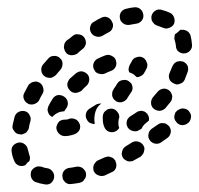

<svg xmlns="http://www.w3.org/2000/svg" viewBox="-20 -396 545 525"><path d="M119 105Q111 110 102 108Q89 106 78 102Q74 101 71 98Q68 95 66 91Q64 87 64 82Q64 78 65 73Q67 69 70 66Q73 63 77 61Q81 59 85 59Q90 59 94 60Q101 63 109 64Q117 65 122 71Q127 76 128 84Q128 86 128 88Q128 89 128 89Q128 89 128 90Q126 99 119 105ZM215 86Q214 91 211 94Q209 98 205 101Q201 103 197 104Q186 106 176 107Q171 108 167 107Q163 106 159 103Q156 100 153 96Q151 92 151 88Q149 79 155 71Q161 64 170 63Q179 62 188 60Q193 59 197 60Q202 61 205 63Q208 65 210 68Q213 71 214 74Q214 75 215 77Q215 77 215 77Q215 77 215 78Q216 82 215 86ZM297 63Q300 54 296 46Q296 45 296 45Q296 45 296 45Q296 44 296 44Q294 41 291 38Q288 35 284 34Q280 32 275 32Q271 33 267 34Q258 38 249 42Q245 43 242 47Q239 50 237 54Q235 58 235 62Q235 67 236 71Q240 80 248 83Q257 87 266 84Q275 80 285 75Q294 72 297 63ZM30 56Q22 52 19 44Q14 33 12 20Q10 11 15 3Q21 -4 30 -6Q39 -8 47 -2Q54 3 56 12Q58 20 60 27Q62 31 62 36Q62 41 60 45Q56 47 53 51Q51 53 49 56Q49 56 48 56Q48 56 48 56Q39 60 30 56ZM371 25Q373 22 374 17Q375 13 375 9Q374 4 371 0Q366 -7 357 -9Q348 -11 340 -6Q332 -1 324 4Q316 9 314 18Q311 27 316 35Q318 39 322 41Q326 44 330 45Q334 46 339 45Q343 45 347 42Q356 37 365 32Q368 29 371 25ZM447 -34Q448 -43 443 -50Q440 -54 436 -56Q433 -59 428 -59Q424 -60 419 -59Q415 -58 411 -55L395 -44Q387 -38 386 -29Q384 -20 390 -12Q395 -5 405 -3Q414 -2 421 -7L438 -19Q445 -24 447 -34ZM169 -25Q175 -26 184 -29Q192 -32 197 -40Q201 -48 198 -57Q198 -57 197 -58Q197 -58 197 -58Q196 -60 196 -61Q194 -64 192 -66Q189 -69 186 -70Q182 -72 178 -72Q173 -73 169 -71Q164 -69 161 -69Q161 -69 160 -69Q159 -69 159 -69Q154 -69 150 -68Q146 -67 142 -64Q139 -61 137 -57Q135 -53 134 -48Q134 -39 140 -32Q146 -25 155 -24Q158 -24 160 -24Q165 -24 169 -25ZM24 -32Q20 -35 18 -39Q15 -42 14 -47Q14 -51 15 -56Q17 -66 20 -77Q23 -86 31 -90Q39 -94 48 -92Q52 -91 56 -88Q59 -85 61 -81Q63 -77 64 -73Q64 -68 63 -64Q60 -55 59 -46Q58 -42 55 -38Q53 -34 49 -32Q47 -31 44 -30Q42 -29 39 -28Q36 -29 32 -29Q32 -29 32 -29Q32 -29 32 -29Q27 -30 24 -32ZM281 -35Q272 -37 267 -45Q261 -56 261 -71Q261 -75 261 -79Q262 -84 264 -88Q266 -91 270 -94Q273 -97 277 -98Q282 -99 286 -99Q295 -98 301 -90Q307 -83 306 -74Q306 -73 306 -73Q305 -72 305 -72Q303 -63 304 -53Q305 -50 306 -46Q304 -43 302 -41Q300 -39 298 -38Q290 -33 281 -35ZM343 -38Q334 -40 329 -48Q327 -52 326 -57Q326 -61 327 -66Q328 -70 331 -73Q334 -77 338 -79Q344 -83 352 -88Q355 -91 360 -92Q364 -93 368 -93Q372 -92 375 -91Q379 -89 381 -86Q382 -86 383 -85Q383 -85 383 -84Q383 -84 383 -84Q386 -80 387 -76Q388 -71 387 -66L382 -62Q375 -57 370 -50Q369 -47 367 -44Q363 -42 360 -40Q352 -35 343 -38ZM499 -65Q501 -69 502 -73Q503 -78 502 -82Q501 -86 498 -90Q493 -98 484 -99Q475 -101 467 -95H466Q463 -92 460 -89Q458 -85 457 -80Q456 -76 457 -72Q458 -67 461 -64Q466 -56 475 -54Q485 -53 492 -58L493 -59Q497 -61 499 -65ZM244 -98Q248 -106 256 -112Q256 -112 257 -113Q253 -113 248 -112Q244 -111 241 -109Q233 -104 225 -99Q217 -94 215 -85Q213 -76 218 -68Q220 -64 224 -61Q227 -59 232 -58Q234 -57 235 -57Q237 -57 239 -57Q238 -64 238 -71Q238 -76 239 -82Q240 -90 244 -98ZM110 -97Q111 -101 112 -105Q117 -115 124 -126Q129 -134 138 -136Q147 -137 155 -132Q163 -127 165 -118Q167 -109 162 -101Q158 -96 156 -92Q150 -91 144 -90Q135 -87 128 -81Q125 -79 123 -76Q119 -78 116 -81Q113 -84 112 -88Q110 -92 110 -97ZM450 -125Q451 -129 451 -133Q450 -138 448 -142Q446 -146 443 -148Q442 -149 442 -149Q442 -149 442 -149Q440 -150 439 -151Q432 -155 424 -153Q416 -151 411 -145Q405 -138 399 -131Q393 -124 393 -115Q393 -105 400 -99Q407 -93 417 -93Q426 -94 432 -100Q439 -108 446 -117Q449 -120 450 -125ZM45 -126Q42 -135 47 -143Q52 -152 57 -162Q59 -166 63 -168Q66 -171 71 -172Q75 -173 80 -173Q84 -172 88 -170Q96 -165 98 -156Q101 -147 96 -139Q91 -131 87 -122Q83 -115 75 -112Q68 -109 60 -111Q58 -112 57 -112Q57 -113 57 -113Q57 -113 56 -113Q48 -117 45 -126ZM317 -118Q324 -121 328 -127Q328 -128 329 -129Q330 -131 338 -143Q341 -146 342 -151Q343 -155 342 -160Q341 -164 339 -168Q336 -171 332 -174Q325 -179 316 -177Q306 -176 301 -168Q293 -155 291 -153Q290 -152 290 -150Q287 -147 287 -142Q286 -138 287 -133Q288 -129 291 -125Q293 -122 297 -120Q297 -119 297 -119Q297 -119 297 -119Q300 -118 303 -117Q310 -115 317 -118ZM166 -156Q164 -160 164 -165Q164 -169 166 -173Q168 -178 171 -181Q179 -188 187 -195Q194 -201 203 -201Q212 -200 219 -193Q225 -186 224 -177Q223 -167 216 -161Q209 -155 203 -148Q199 -145 195 -144Q191 -142 187 -142Q183 -142 180 -143Q176 -144 173 -147Q172 -148 171 -149Q171 -149 171 -149Q171 -149 171 -149Q168 -152 166 -156ZM493 -216Q489 -224 480 -228Q480 -228 480 -228Q480 -228 480 -228Q476 -228 472 -229Q470 -229 467 -228Q465 -228 463 -227Q459 -225 456 -222Q453 -218 451 -214Q448 -206 444 -197Q440 -189 443 -180Q446 -172 455 -168Q459 -166 463 -165Q468 -165 472 -167Q476 -168 480 -171Q483 -174 485 -178Q489 -189 493 -199Q496 -207 493 -216ZM93 -203Q92 -213 98 -220Q105 -228 112 -236Q118 -243 127 -243Q137 -244 144 -237Q151 -231 151 -222Q151 -212 145 -205Q139 -198 133 -191Q130 -188 126 -186Q122 -183 117 -183Q114 -183 110 -184Q106 -184 103 -187Q102 -187 102 -188Q101 -188 101 -188Q101 -188 101 -188Q94 -194 93 -203ZM332 -210Q333 -215 335 -219Q337 -223 339 -226Q340 -227 340 -228Q342 -232 345 -235Q348 -238 352 -239Q357 -241 361 -241Q366 -241 370 -239Q378 -235 381 -226Q385 -218 381 -209Q379 -206 377 -201Q376 -200 376 -200Q376 -200 376 -200Q375 -198 374 -196Q371 -191 365 -188Q360 -185 354 -185Q350 -189 345 -193Q340 -196 334 -198Q333 -199 333 -200Q333 -201 332 -202Q331 -206 332 -210ZM236 -223Q239 -232 248 -236Q258 -241 269 -245Q273 -246 278 -246Q282 -245 286 -243Q290 -241 293 -238Q296 -235 297 -230Q300 -221 296 -213Q292 -205 283 -202Q275 -199 267 -195Q260 -192 253 -194Q245 -195 240 -201Q239 -203 238 -205Q238 -205 237 -206Q237 -206 237 -206Q233 -215 236 -223ZM156 -261Q154 -265 155 -269Q155 -274 157 -278Q159 -282 162 -285Q171 -291 179 -298Q186 -304 195 -302Q205 -301 210 -294Q213 -290 214 -286Q215 -282 215 -277Q214 -273 212 -269Q210 -265 206 -262Q199 -257 192 -250Q185 -245 176 -245Q167 -245 161 -251Q161 -252 161 -252Q160 -252 160 -253Q160 -253 160 -253Q157 -256 156 -261ZM490 -312Q481 -316 472 -314Q472 -314 472 -313Q471 -313 471 -313Q469 -310 466 -308Q463 -305 459 -303Q457 -299 457 -294Q456 -290 458 -285Q460 -279 461 -271Q461 -261 468 -255Q476 -249 485 -250Q494 -251 500 -258Q506 -265 505 -274Q504 -287 501 -299Q498 -308 490 -312ZM227 -324Q229 -333 238 -337Q247 -343 256 -347Q265 -352 273 -349Q282 -346 286 -337Q291 -329 288 -320Q285 -311 276 -307Q268 -303 260 -298Q252 -294 244 -296Q235 -298 230 -305Q230 -305 230 -306Q229 -306 229 -306Q229 -306 229 -307Q224 -315 227 -324ZM405 -367Q413 -372 422 -369Q434 -366 445 -361Q453 -357 456 -348Q459 -340 456 -331Q452 -323 443 -320Q434 -316 426 -320Q419 -323 410 -326Q403 -328 399 -334Q394 -339 394 -347Q394 -349 394 -352Q394 -353 394 -353Q395 -353 395 -354Q397 -362 405 -367ZM311 -363Q316 -370 325 -372Q336 -375 347 -376Q357 -377 364 -371Q371 -365 372 -355Q373 -346 367 -339Q361 -332 351 -331Q343 -330 334 -328Q327 -327 320 -330Q313 -334 309 -341Q309 -343 308 -345Q308 -345 308 -345Q308 -345 308 -346Q306 -355 311 -363Z"/></svg>

Font: FRB American Cursive Dashed Extrabold
Style: Bold Italic
Weight: 800
Italic angle: -25°
Version: Version 2.0;Modular Font Editor K font №1